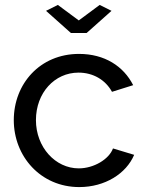

<svg xmlns="http://www.w3.org/2000/svg" viewBox="-20 -750 594 780"><path d="M167 -706 268 -616H332L433 -706L385 -730L300 -667L215 -730ZM36 -262C36 -115 145 10 302 10C407 10 493 -45 525 -121L439 -147C423 -103 361 -66 300 -66C205 -66 126 -152 126 -262C126 -373 202 -455 299 -455C358 -455 408 -426 435 -377L521 -404C482 -481 405 -531 301 -531C142 -531 36 -409 36 -262Z"/></svg>

Font: Raleway Med
Style: Regular
Weight: 500
Designer: Matt McInerney, Pablo Impallari, Rodrigo Fuenzalida
Foundry: Matt McInerney, Pablo Impallari, Rodrigo Fuenzalida
Version: Version 3.00 July 28, 2015